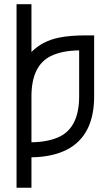

<svg xmlns="http://www.w3.org/2000/svg" viewBox="-20 -750 504 912"><path d="M129.4 141.6H58.6V-730H129.4V-502.9Q179.7 -554.7 260.3 -571.3Q311 -582 391.6 -582H427.2V-292.5Q427.2 -105.5 296.9 -38.6Q227.1 -3.9 129.4 -2.9ZM129.4 -74.2Q210.9 -75.2 264.6 -101.6Q356 -147.5 356 -292.5V-510.7Q274.4 -509.8 220.7 -483.4Q129.4 -437.5 129.4 -292.5Z"/></svg>

Font: Greenwashing Machine
Style: Regular
Weight: 400
Designer: Tup Wanders
Foundry: Free font, DO NOT SELL
Version: Version 1.00;August 10, 2023;FontCreator 11.5.0.2430 64-bit